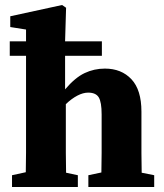

<svg xmlns="http://www.w3.org/2000/svg" viewBox="-20 -747 657 767"><path d="M28 0V-47L83 -59Q84 -96 84 -137.5Q84 -179 84 -210V-524H19V-582H84V-629L21 -639V-682L228 -727L244 -716L240 -582H387V-524H240V-390Q280 -437 318 -455Q356 -473 399 -473Q465 -473 505 -430.5Q545 -388 545 -301V-210Q545 -177 545 -135.5Q545 -94 546 -57L596 -47V0H333V-47L385 -58Q386 -95 386 -136.5Q386 -178 386 -210V-290Q386 -339 374.5 -358Q363 -377 332 -377Q312 -377 289 -365Q266 -353 243 -331V-210Q243 -179 243 -136.5Q243 -94 244 -57L291 -47V0Z"/></svg>

Font: Source Serif 4
Style: Bold
Weight: 700
Designer: Frank Grießhammer
Foundry: Adobe
Version: Version 4.005;hotconv 1.1.0;makeotfexe 2.6.0